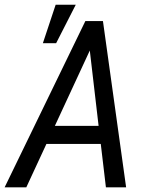

<svg xmlns="http://www.w3.org/2000/svg" viewBox="-52 -801 636 821"><path d="M182.6 -262.7H369.6L332 -585ZM378.9 -185.5H146.5L60.5 0H-32.2L313 -710.9H388.2L487.3 0H400.9ZM186 -780.8H272L188 -616.2H131.3Z"/></svg>

Font: MAUL Condensed Italic
Style: Condenced Regular Italic
Weight: 400
Italic angle: -12°
Designer: MAUL
Version: Version 1.0; 2020; ttfautohint (v1.8.3)